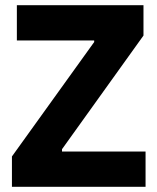

<svg xmlns="http://www.w3.org/2000/svg" viewBox="-20 -720 607 740"><path d="M26 0H541V-136H219V-145L533 -583V-700H45V-564H343V-558L26 -117Z"/></svg>

Font: Fixel Text Bold
Style: Bold
Weight: 700
Width: 4
Designer: AlfaBravo + MacPaw
Foundry: Kyrylo Tkachov, Marchela Mozhyna, Serhii Makarenko, Maria Weinstein, Zakhar Kryvoshyya
Version: Version 1.211